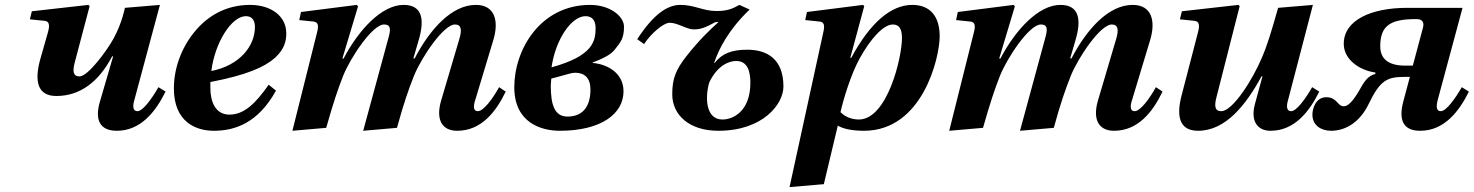

<svg xmlns="http://www.w3.org/2000/svg" viewBox="-20 -522 6018 784"><path d="M102 -443 162 -437C181 -435 184 -420 176 -391L143 -275C122 -195 130 -130 210 -130C308 -130 384 -189 438 -292H442L388 -107C366 -32 388 12 457 12C554 12 615 -65 656 -148L627 -166C601 -121 564 -68 541 -68C522 -68 521 -89 529 -115L633 -502L490 -490C490 -490 479 -430 445 -367C417 -315 339 -210 305 -210C277 -210 276 -233 286 -270L346 -497L341 -502L110 -476Z M690 -161C690 -23 781 12 853 12C940 12 1034 -20 1107 -152L1077 -176C1024 -100 977 -54 917 -54C858 -54 839 -109 839 -163V-187C989 -216 1060 -248 1103 -286C1142 -322 1149 -355 1149 -386C1149 -457 1086 -502 1001 -502C902 -502 825 -456 771 -388C717 -320 690 -238 690 -161ZM843 -232C857 -347 925 -456 984 -456C1008 -456 1021 -440 1021 -412C1021 -334 959 -255 843 -232Z M1174 12 1312 0C1341 -102 1359 -156 1381 -212C1411 -287 1501 -422 1548 -422C1572 -422 1577 -409 1568 -374L1463 12L1601 0C1629 -102 1648 -156 1671 -214C1702 -289 1791 -422 1838 -422C1865 -422 1866 -398 1856 -364L1780 -107C1759 -29 1788 12 1847 12C1945 12 2005 -65 2045 -148L2018 -166C1993 -121 1955 -68 1931 -68C1912 -68 1912 -89 1921 -115L1994 -357C2018 -435 2002 -502 1923 -502C1824 -502 1735 -402 1673 -283L1668 -284L1689 -356C1714 -439 1707 -502 1628 -502C1539 -502 1445 -401 1383 -283H1378L1442 -496L1437 -502L1209 -473L1202 -440L1260 -434C1279 -432 1282 -418 1275 -391Z M2080 -166C2080 -19 2192 12 2266 12C2434 12 2526 -57 2526 -149C2526 -225 2459 -260 2400 -265V-267C2449 -285 2475 -301 2489 -318C2515 -350 2528 -366 2528 -413C2528 -456 2470 -502 2390 -502C2186 -502 2080 -319 2080 -166ZM2229 -173C2229 -180 2231 -193 2231 -201L2272 -212C2300 -219 2313 -225 2329 -225C2367 -225 2391 -203 2391 -157C2391 -80 2354 -46 2297 -46C2244 -46 2229 -95 2229 -173ZM2232 -247C2249 -363 2314 -456 2371 -456C2399 -456 2412 -437 2412 -408C2412 -355 2403 -294 2232 -247Z M2582 -362 2610 -342C2637 -384 2689 -429 2714 -429C2748 -429 2784 -402 2812 -402C2842 -402 2859 -409 2902 -432H2914C2877 -399 2833 -356 2784 -294C2739 -237 2725 -200 2725 -137C2725 -53 2794 12 2913 12C3096 12 3179 -97 3179 -169C3179 -282 3111 -319 3032 -319C2968 -319 2929 -304 2898 -265H2896C2915 -322 2955 -401 3041 -483L2999 -502C2971 -486 2949 -477 2906 -477C2850 -477 2817 -502 2758 -502C2706 -502 2649 -465 2582 -362ZM2876 -185C2907 -251 2953 -273 2986 -273C3033 -273 3044 -230 3044 -184C3044 -67 2973 -34 2930 -34C2860 -34 2859 -127 2876 -185Z M3204 242 3344 230 3401 -9C3421 3 3456 12 3508 12C3747 12 3817 -286 3817 -374C3817 -452 3781 -502 3705 -502C3618 -502 3533 -429 3456 -286H3452L3509 -497L3504 -502L3275 -473L3268 -440L3327 -434C3346 -432 3348 -417 3342 -391ZM3412 -64C3424 -117 3454 -217 3490 -283C3535 -364 3587 -422 3626 -422C3652 -422 3663 -403 3663 -367C3663 -284 3602 -34 3487 -34C3456 -34 3430 -46 3412 -64Z M3856 12 3994 0C4023 -102 4041 -156 4063 -212C4093 -287 4183 -422 4230 -422C4254 -422 4259 -409 4250 -374L4145 12L4283 0C4311 -102 4330 -156 4353 -214C4384 -289 4473 -422 4520 -422C4547 -422 4548 -398 4538 -364L4462 -107C4441 -29 4470 12 4529 12C4627 12 4687 -65 4727 -148L4700 -166C4675 -121 4637 -68 4613 -68C4594 -68 4594 -89 4603 -115L4676 -357C4700 -435 4684 -502 4605 -502C4506 -502 4417 -402 4355 -283L4350 -284L4371 -356C4396 -439 4389 -502 4310 -502C4221 -502 4127 -401 4065 -283H4060L4124 -496L4119 -502L3891 -473L3884 -440L3942 -434C3961 -432 3964 -418 3957 -391Z M4798 -443 4857 -437C4876 -435 4880 -421 4872 -391L4805 -133C4784 -53 4792 12 4872 12C4985 12 5068 -94 5131 -210H5135L5104 -96C5086 -28 5114 12 5168 12C5265 12 5326 -65 5367 -148L5338 -166C5312 -121 5275 -68 5252 -68C5233 -68 5232 -89 5240 -115L5341 -502L5199 -490C5170 -388 5154 -335 5132 -285C5096 -199 5014 -68 4967 -68C4939 -68 4938 -91 4948 -128L5042 -497L5037 -502L4806 -476Z M5339 -54C5339 -9 5376 12 5415 12C5483 12 5537 -32 5568 -96C5615 -193 5642 -208 5715 -208H5737L5710 -107C5690 -31 5710 12 5779 12C5876 12 5937 -65 5978 -148L5949 -166C5923 -121 5886 -68 5863 -68C5844 -68 5844 -89 5851 -115L5952 -490H5726C5579 -490 5467 -440 5467 -343C5467 -278 5533 -234 5596 -226V-220C5564 -213 5547 -183 5531 -154C5504 -107 5484 -88 5467 -88C5441 -88 5440 -125 5396 -125C5352 -125 5339 -78 5339 -54ZM5616 -333C5616 -417 5657 -444 5761 -444H5765C5781 -444 5797 -437 5791 -411L5749 -254H5718C5645 -254 5616 -285 5616 -333Z"/></svg>

Font: Heuristica
Style: Bold Italic
Weight: 700
Italic angle: -13°
Version: Version 1.0.1